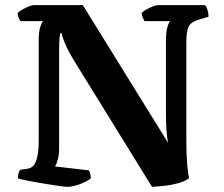

<svg xmlns="http://www.w3.org/2000/svg" viewBox="-20 -724 869 744"><path d="M242 0Q233 0 208.5 -3.5Q184 -7 153 -12Q122 -17 93.5 -22.5Q65 -28 49 -33Q49 -42 51.5 -51.5Q54 -61 58 -66L85 -70Q102 -72 111.5 -84.5Q121 -97 125.5 -121Q130 -145 130 -182V-567Q130 -601 136 -619.5Q142 -638 147 -642H60Q56 -646 52.5 -654.5Q49 -663 48 -673Q54 -680 66.5 -687Q79 -694 91.5 -699Q104 -704 110 -704H301L631 -171Q627 -192 625 -220.5Q623 -249 623 -302V-564Q623 -598 628.5 -618Q634 -638 640 -642H540Q538 -646 534 -654Q530 -662 529 -673Q534 -680 546.5 -687Q559 -694 572 -699Q585 -704 590 -704H775Q780 -698 784 -686Q788 -674 788 -659L751 -648Q732 -642 721.5 -634Q711 -626 706.5 -608Q702 -590 702 -555V-181Q702 -125 705.5 -85.5Q709 -46 713 -34Q698 -22 671.5 -14.5Q645 -7 617 -4Q589 -1 569 0L267 -489Q243 -529 231.5 -556.5Q220 -584 219 -595H213Q212 -589 210.5 -573Q209 -557 209 -525V-146Q209 -125 204 -106Q199 -87 193 -79L324 -64Q326 -62 329 -53Q332 -44 332 -33Q321 -24 304.5 -16.5Q288 -9 271 -4.5Q254 0 242 0Z"/></svg>

Font: Texturina Medium 12pt
Style: Bold
Weight: 700
Version: Version 1.002